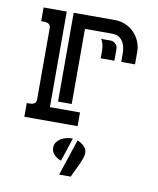

<svg xmlns="http://www.w3.org/2000/svg" viewBox="-75 -499 625 761"><g transform="rotate(10 237.0 -119.0)"><path d="M215.3 -384.8V-82.5H160.2V-439.9H326.7Q349.1 -439.9 368.9 -431.4Q388.7 -422.9 403.3 -408Q418 -393.1 426.5 -373.3Q435.1 -353.5 435.1 -331.1V-280.8H379.9Q379.9 -296.9 379.6 -315.2Q379.4 -333.5 374.3 -348.9Q369.1 -364.3 357.4 -374.5Q345.7 -384.8 322.3 -384.8ZM39.1 -439.9H132.3V-55.2H253.4V0H39.1V-55.2Q44.9 -55.2 51.8 -55.4Q58.6 -55.7 64.2 -57.4Q69.8 -59.1 73.5 -63.5Q77.1 -67.9 77.1 -76.7V-362.8Q77.1 -371.6 73.5 -376.2Q69.8 -380.9 64.2 -382.6Q58.6 -384.3 52 -384.5Q45.4 -384.8 39.1 -384.8ZM263.2 55.7Q277.8 61 289.8 72.5Q301.8 84 301.8 100.6Q301.8 109.4 296.9 123Q292 136.7 285.2 151.4Q278.3 166 271.5 179.7Q264.6 193.4 261.2 201.7H214.8ZM296.9 -280.8Q296.9 -291 297.1 -300.8Q297.4 -310.5 296.6 -320.3Q295.9 -330.1 293.5 -339.1Q291 -348.1 285.2 -356.9H323.2Q335 -356.9 343.5 -348.4Q352.1 -339.8 352.1 -328.1V-280.8ZM243.7 51.8 212.4 146Q196.8 141.1 184.8 129.4Q172.9 117.7 172.9 100.6Q172.9 88.4 179 79.3Q185.1 70.3 194.6 64.2Q204.1 58.1 215.6 54.9Q227.1 51.8 237.3 51.8Z"/></g></svg>

Font: Isar CAT
Style: Regular
Weight: 400
Designer: Digitized by Peter Wiegel
Foundry: CAT-Fonts, Peter Wiegel
Version: Version 1.000; ttfautohint (v1.3)